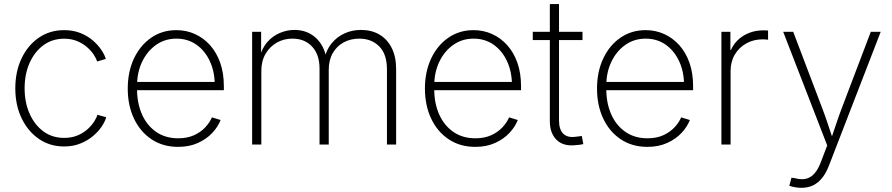

<svg xmlns="http://www.w3.org/2000/svg" viewBox="-20 -691 4267 918"><path d="M286.6 9.3Q218.8 9.3 166.3 -26.6Q113.8 -62.5 83.5 -125.2Q53.2 -188 53.2 -268.6Q53.2 -349.6 83.5 -412.6Q113.8 -475.6 166.3 -511.2Q218.8 -546.9 286.6 -546.9Q329.6 -546.9 364 -533.2Q398.4 -519.5 423.6 -497.8Q448.7 -476.1 464.6 -452.4Q480.5 -428.7 485.8 -409.2L444.3 -397Q440.4 -411.1 428.2 -429.7Q416 -448.2 396.2 -465.6Q376.5 -482.9 349.1 -494.4Q321.8 -505.9 286.6 -505.9Q230 -505.9 187.7 -474.9Q145.5 -443.8 121.6 -390.4Q97.7 -336.9 97.7 -268.6Q97.7 -200.7 121.6 -147.2Q145.5 -93.8 187.7 -62.7Q230 -31.7 286.6 -31.7Q322.3 -31.7 350.1 -43.2Q377.9 -54.7 397.7 -72.5Q417.5 -90.3 429.7 -109.1Q441.9 -127.9 445.8 -142.1L487.8 -130.4Q482.4 -110.4 466.6 -86.4Q450.7 -62.5 425 -40.8Q399.4 -19 364.5 -4.9Q329.6 9.3 286.6 9.3Z M831.5 11.2Q758.8 11.2 704.6 -24.9Q650.4 -61 620.6 -124Q590.8 -187 590.8 -267.6Q590.8 -348.1 620.6 -411.4Q650.4 -474.6 702.9 -510.7Q755.4 -546.9 823.2 -546.9Q870.6 -546.9 911.9 -528.3Q953.1 -509.8 984.4 -474.9Q1015.6 -439.9 1033 -390.6Q1050.3 -341.3 1050.3 -279.3V-259.8H617.7V-299.3H1026.4L1006.8 -284.7Q1006.8 -347.7 983.6 -397.9Q960.4 -448.2 919.2 -477.3Q877.9 -506.3 823.2 -506.3Q769 -506.3 726.6 -476.6Q684.1 -446.8 659.7 -396Q635.3 -345.2 635.3 -281.7V-264.6Q635.3 -197.3 658.9 -144Q682.6 -90.8 726.8 -60.3Q771 -29.8 832 -29.8Q876 -29.8 908.2 -44.7Q940.4 -59.6 961.9 -82.8Q983.4 -106 993.2 -129.9L1034.7 -117.2Q1022.5 -85 995.1 -55.7Q967.8 -26.4 926.5 -7.6Q885.3 11.2 831.5 11.2Z M1185.5 0V-539.1H1228.5V-415.5H1221.2Q1232.4 -460.9 1258.1 -490Q1283.7 -519 1317.9 -533.4Q1352.1 -547.9 1387.7 -547.9Q1448.2 -547.9 1489.3 -510.7Q1530.3 -473.6 1541 -410.2H1530.8Q1540.5 -453.1 1565.7 -483.9Q1590.8 -514.6 1627 -531.2Q1663.1 -547.9 1706.1 -547.9Q1756.3 -547.9 1793.9 -525.9Q1831.5 -503.9 1852.8 -461.9Q1874 -419.9 1874 -360.4V0H1830.1V-359.4Q1830.1 -432.1 1793.2 -469.2Q1756.3 -506.3 1697.8 -506.3Q1656.2 -506.3 1623 -488.3Q1589.8 -470.2 1570.8 -436.8Q1551.8 -403.3 1551.8 -356.4V0H1507.8V-362.3Q1507.8 -430.2 1472.2 -468.3Q1436.5 -506.3 1378.4 -506.3Q1336.9 -506.3 1303.2 -487.1Q1269.5 -467.8 1249.5 -433.3Q1229.5 -398.9 1229.5 -352.1V0Z M2252.4 11.2Q2179.7 11.2 2125.5 -24.9Q2071.3 -61 2041.5 -124Q2011.7 -187 2011.7 -267.6Q2011.7 -348.1 2041.5 -411.4Q2071.3 -474.6 2123.8 -510.7Q2176.3 -546.9 2244.1 -546.9Q2291.5 -546.9 2332.8 -528.3Q2374 -509.8 2405.3 -474.9Q2436.5 -439.9 2453.9 -390.6Q2471.2 -341.3 2471.2 -279.3V-259.8H2038.6V-299.3H2447.3L2427.7 -284.7Q2427.7 -347.7 2404.5 -397.9Q2381.3 -448.2 2340.1 -477.3Q2298.8 -506.3 2244.1 -506.3Q2189.9 -506.3 2147.5 -476.6Q2105 -446.8 2080.6 -396Q2056.2 -345.2 2056.2 -281.7V-264.6Q2056.2 -197.3 2079.8 -144Q2103.5 -90.8 2147.7 -60.3Q2191.9 -29.8 2252.9 -29.8Q2296.9 -29.8 2329.1 -44.7Q2361.3 -59.6 2382.8 -82.8Q2404.3 -106 2414.1 -129.9L2455.6 -117.2Q2443.4 -85 2416 -55.7Q2388.7 -26.4 2347.4 -7.6Q2306.2 11.2 2252.4 11.2Z M2765.1 -539.1V-499.5H2527.3V-539.1ZM2608.9 -671.4H2652.8V-114.3Q2652.8 -71.8 2673.1 -51.8Q2693.4 -31.7 2732.4 -37.1Q2738.8 -37.6 2746.8 -38.8Q2754.9 -40 2761.7 -41L2769 -2Q2761.2 0 2751.7 1.2Q2742.2 2.4 2732.9 2.9Q2674.3 9.8 2641.6 -22Q2608.9 -53.7 2608.9 -111.8Z M3075.2 11.2Q3002.4 11.2 2948.2 -24.9Q2894 -61 2864.3 -124Q2834.5 -187 2834.5 -267.6Q2834.5 -348.1 2864.3 -411.4Q2894 -474.6 2946.5 -510.7Q2999 -546.9 3066.9 -546.9Q3114.3 -546.9 3155.5 -528.3Q3196.8 -509.8 3228 -474.9Q3259.3 -439.9 3276.6 -390.6Q3293.9 -341.3 3293.9 -279.3V-259.8H2861.3V-299.3H3270L3250.5 -284.7Q3250.5 -347.7 3227.3 -397.9Q3204.1 -448.2 3162.8 -477.3Q3121.6 -506.3 3066.9 -506.3Q3012.7 -506.3 2970.2 -476.6Q2927.7 -446.8 2903.3 -396Q2878.9 -345.2 2878.9 -281.7V-264.6Q2878.9 -197.3 2902.6 -144Q2926.3 -90.8 2970.5 -60.3Q3014.6 -29.8 3075.7 -29.8Q3119.6 -29.8 3151.9 -44.7Q3184.1 -59.6 3205.6 -82.8Q3227.1 -106 3236.8 -129.9L3278.3 -117.2Q3266.1 -85 3238.8 -55.7Q3211.4 -26.4 3170.2 -7.6Q3128.9 11.2 3075.2 11.2Z M3429.2 0V-539.1H3472.2V-452.1H3475.1Q3493.2 -494.6 3534.9 -520.3Q3576.7 -545.9 3630.4 -545.9Q3636.7 -545.9 3641.8 -545.7Q3647 -545.4 3652.3 -544.9V-501Q3648.9 -501.5 3642.3 -502.2Q3635.7 -502.9 3627 -502.9Q3583 -502.9 3548.1 -483.4Q3513.2 -463.9 3493.2 -429.9Q3473.1 -396 3473.1 -351.1V0Z M3753.9 197.3 3764.2 158.7 3779.3 160.6Q3808.6 168.9 3832 164.1Q3855.5 159.2 3873.8 138.9Q3892.1 118.7 3905.8 81.1L3935.1 4.4L3724.6 -539.1H3772.5L3907.7 -183.1Q3923.8 -141.6 3937.5 -100.1Q3951.2 -58.6 3964.8 -18.1H3950.7Q3964.8 -58.6 3978.5 -100.1Q3992.2 -141.6 4008.3 -183.1L4143.6 -539.1H4190.9L3944.8 97.2Q3930.7 134.8 3911.4 159.2Q3892.1 183.6 3867.4 195.3Q3842.8 207 3812 207Q3795.9 207 3781.2 204.3Q3766.6 201.7 3753.9 197.3Z"/></svg>

Font: Inter 18pt ExtraLight
Style: Regular
Weight: 250
Designer: Rasmus Andersson
Foundry: rsms
Version: Version 4.001;git-66647c0bb